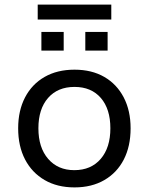

<svg xmlns="http://www.w3.org/2000/svg" viewBox="-20 -806 648 835"><path d="M304 9Q229 9 174 -23Q119 -55 89 -112.5Q59 -170 59 -248Q59 -325 89 -382.5Q119 -440 174 -471.5Q229 -503 304 -503Q379 -503 433.5 -471.5Q488 -440 518 -382.5Q548 -325 548 -248Q548 -170 518.5 -112.5Q489 -55 434 -23Q379 9 304 9ZM303 -66Q376 -66 418 -115Q460 -164 460 -248Q460 -332 418.5 -380Q377 -428 304 -428Q231 -428 189 -380Q147 -332 147 -248Q147 -164 189.5 -115Q232 -66 303 -66ZM144 -721V-786H464V-721ZM160 -586V-667H257V-586ZM351 -586V-667H448V-586Z"/></svg>

Font: Nunito Sans 8pt
Style: Regular
Weight: 400
Version: Version 3.101;gftools[0.9.27]